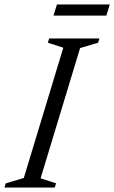

<svg xmlns="http://www.w3.org/2000/svg" viewBox="-37 -843 514 863"><path d="M247.5 -628.5 178 -651 184 -670H410L404 -651L323 -627L145.5 -41.5L215 -19L209 0H-17L-11 -19L70 -43ZM203.5 -773 219 -823H456.5L441 -773Z"/></svg>

Font: Newsreader Text
Style: Italic
Weight: 400
Italic angle: -17°
Designer: Hugues Gentile
Foundry: Production Type
Version: Version 1.001